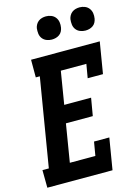

<svg xmlns="http://www.w3.org/2000/svg" viewBox="-146 -1029 795 1104"><g transform="rotate(-15 251.5 -477.0)"><path d="M-6 0 -7 -105H31L118 -630H94V-735H503L472 -548H381L395 -630H243L211 -435H371L353 -330H193L156 -105H308L322 -187H413L382 0ZM440 -816Q424 -816 409 -822Q394 -828 384.5 -840.5Q375 -853 373 -869Q371 -885 373 -902Q375 -913 381 -923.5Q387 -934 396.5 -941Q406 -948 417.5 -951Q429 -954 441 -954Q457 -954 472 -948Q487 -942 496.5 -929.5Q506 -917 508.5 -901Q511 -885 508 -868Q506 -857 500.5 -846.5Q495 -836 485 -829Q475 -822 463.5 -819Q452 -816 440 -816ZM240 -816Q224 -816 209 -822Q194 -828 184.5 -840.5Q175 -853 173 -869Q171 -885 173 -902Q175 -913 181 -923.5Q187 -934 196.5 -941Q206 -948 217.5 -951Q229 -954 241 -954Q257 -954 272 -948Q287 -942 296.5 -929.5Q306 -917 308.5 -901Q311 -885 308 -868Q306 -857 300.5 -846.5Q295 -836 285 -829Q275 -822 263.5 -819Q252 -816 240 -816Z"/></g></svg>

Font: Iosevka Curly Slab Extrabold
Style: Italic
Weight: 800
Italic angle: -9°
Monospace: yes
Designer: Belleve Invis
Foundry: Belleve Invis
Version: Version 22.1.2; ttfautohint (v1.8.4)